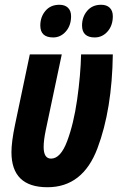

<svg xmlns="http://www.w3.org/2000/svg" viewBox="-20 -776 502 805"><path d="M28 -138Q28 -181 43 -253L105 -548H239L172 -231Q163 -188 163 -160Q163 -111 194 -111Q234 -111 261.5 -184Q289 -257 303.5 -359Q318 -461 320 -548H453Q450 -317 388.5 -154Q327 9 179 9Q28 9 28 -138ZM149 -669Q149 -705 170.5 -730.5Q192 -756 229 -756Q252 -756 265 -743.5Q278 -731 278 -708Q278 -669 256 -644Q234 -619 203 -619Q149 -619 149 -669ZM324 -669Q324 -705 345.5 -730.5Q367 -756 404 -756Q427 -756 440 -743.5Q453 -731 453 -708Q453 -669 431 -644Q409 -619 377 -619Q351 -619 337.5 -631.5Q324 -644 324 -669Z"/></svg>

Font: Noto Sans Display Ex Bold Cond
Style: Italic
Weight: 800
Width: 3
Italic angle: -12°
Designer: Monotype Design team
Foundry: Monotype Imaging Inc.
Version: Version 1.000